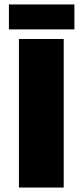

<svg xmlns="http://www.w3.org/2000/svg" viewBox="-20 -842 371 862"><path d="M65 0V-667H266V0ZM20 -710V-822H314V-710Z"/></svg>

Font: Maven Pro Black
Style: Regular
Weight: 900
Designer: Joe Prince
Foundry: Joe Prince
Version: Version 2.103